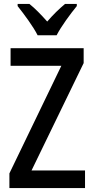

<svg xmlns="http://www.w3.org/2000/svg" viewBox="-20 -960 479 980"><path d="M172 -780H269C292 -825 340 -890 372 -929V-940H312C279 -912 254 -888 221 -850C190 -885 158 -918 130 -940H70V-929C104 -886 150 -824 172 -780ZM414 0V-90H141L407 -638V-714H34V-624H293L28 -75V0Z"/></svg>

Font: Noto Sans Arabic Cond Med
Style: Regular
Weight: 500
Width: 3
Designer: Monotype Design Team, Nadine Chahine, Nizar Qandah and Khaled Hosny
Foundry: Monotype Imaging Inc.
Version: Version 2.012